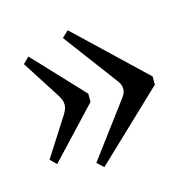

<svg xmlns="http://www.w3.org/2000/svg" viewBox="-66 -506 489 493"><g transform="rotate(-15 179.0 -259.0)"><path d="M253 -259Q253 -266 250 -272Q247 -278 243 -283L137 -425L154 -441L334 -270V-248L154 -77L137 -93L243 -235Q247 -240 250 -246Q253 -252 253 -259ZM97 -259Q97 -266 94.5 -272Q92 -278 89 -283L23 -386L39 -402L163 -270V-248L39 -116L23 -132L89 -235Q92 -240 94.5 -246Q97 -252 97 -259Z"/></g></svg>

Font: Bona Nova
Style: Regular
Weight: 400
Designer: Mateusz Machalski
Foundry: Capitalics
Version: Version 4.001; ttfautohint (v1.8.3)